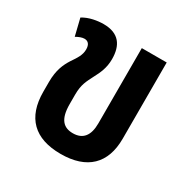

<svg xmlns="http://www.w3.org/2000/svg" viewBox="-128 -640 754 768"><g transform="rotate(30 249.0 -256.0)"><path d="M248 12C369 12 433 -50 433 -165V-517H318V-169C318 -113 295 -84 249 -84C207 -84 180 -107 180 -179V-223C180 -270 193 -291 208 -321C224 -351 237 -379 237 -419C237 -482 210 -524 138 -524C111 -524 72 -518 44 -500L63 -422C77 -430 90 -435 101 -435C117 -435 128 -425 128 -401C128 -375 115 -356 96 -328C79 -301 64 -269 64 -214V-169C64 -50 127 12 248 12Z"/></g></svg>

Font: Noto Sans Thai UI Cond SemBd
Style: Regular
Weight: 600
Width: 3
Designer: Monotype Design Team
Foundry: Monotype Imaging Inc.
Version: Version 2.000